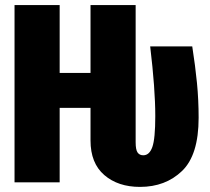

<svg xmlns="http://www.w3.org/2000/svg" viewBox="-20 -715 822 753"><path d="M759 -253Q759 -107 694 -44.5Q629 18 529 18Q443 18 389 -28.5Q335 -75 335 -164V-292H214V0H37V-695H214V-429H335V-695H512V-157Q512 -128 519.5 -117Q527 -106 542 -106Q566 -106 577.5 -138.5Q589 -171 589 -260Q589 -366 569 -533H734Q746 -456 752.5 -389.5Q759 -323 759 -253Z"/></svg>

Font: Fira Sans Compressed ExtraBold
Style: Regular
Weight: 800
Width: 1
Designer: bBox Type GmbH & Carrois Corporate GbR & Edenspiekermann AG
Foundry: bBox Type GmbH & Carrois Corporate GbR & Edenspiekermann AG
Version: Version 4.301